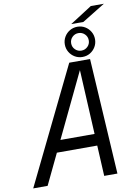

<svg xmlns="http://www.w3.org/2000/svg" viewBox="-129 -1138 862 1208"><g transform="rotate(-10 302.0 -533.5)"><path d="M-17.5 0 343 -739.5H476L520.5 0H436L401 -684H402L74.5 0ZM130.5 -195.5 144.5 -270.5H474L460 -195.5ZM432 -801Q455.5 -801 472 -817.2Q488.5 -833.5 488.5 -857Q488.5 -880.5 472 -896.8Q455.5 -913 432 -913Q409 -913 392.5 -896.8Q376 -880.5 376 -857Q376 -833.5 392.5 -817.2Q409 -801 432 -801ZM432 -760.5Q405.5 -760.5 383.5 -773.5Q361.5 -786.5 348.5 -808.5Q335.5 -830.5 335.5 -857Q335.5 -883.5 348.5 -905.5Q361.5 -927.5 383.5 -940.5Q405.5 -953.5 432 -953.5Q459 -953.5 480.8 -940.5Q502.5 -927.5 515.5 -905.5Q528.5 -883.5 528.5 -857Q528.5 -830.5 515.5 -808.5Q502.5 -786.5 480.8 -773.5Q459 -760.5 432 -760.5ZM397.5 -976.5 538.5 -1067H622L475 -976.5Z"/></g></svg>

Font: Epilogue
Style: Italic
Weight: 400
Italic angle: -12°
Designer: Tyler Finck
Foundry: Etcetera Type Co
Version: Version 2.112